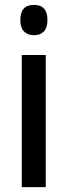

<svg xmlns="http://www.w3.org/2000/svg" viewBox="-20 -765 276 785"><path d="M119 -745Q174 -745 174 -683Q174 -652 159.5 -636.5Q145 -621 119 -621Q93 -621 78 -636.5Q63 -652 63 -683Q63 -745 119 -745ZM167 -540V0H69V-540Z"/></svg>

Font: Noto Sans Ethiopic Condensed Medium
Style: Regular
Weight: 500
Width: 3
Designer: Monotype Design Team
Foundry: Monotype Imaging Inc.
Version: Version 2.102; ttfautohint (v1.8.4.7-5d5b)